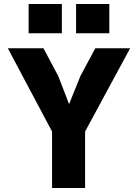

<svg xmlns="http://www.w3.org/2000/svg" viewBox="-20 -939 690 959"><path d="M240 0V-282L19 -698H197L271 -559L325 -419L382 -560L456 -698H630L405 -282V0ZM360 -773V-919H526V-773ZM123 -773V-919H289V-773Z"/></svg>

Font: Azeret Mono Thin
Style: Regular
Weight: 100
Designer: Martin Vácha
Foundry: Displaay
Version: Version 1.002